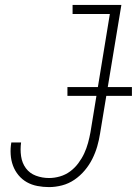

<svg xmlns="http://www.w3.org/2000/svg" viewBox="-20 -755 558 783"><path d="M180 8Q156 8 132.5 3.5Q109 -1 89.5 -12Q70 -23 55.5 -40.5Q41 -58 33 -79.5Q25 -101 23.5 -125.5Q22 -150 26 -173Q26 -174 26 -174Q26 -174 26 -174H66Q66 -174 66 -174Q66 -174 66 -174Q62 -146 66 -118Q70 -90 85.5 -69Q101 -48 126.5 -38.5Q152 -29 180 -29Q202 -29 224.5 -35.5Q247 -42 266 -56Q285 -70 299.5 -89.5Q314 -109 323.5 -129.5Q333 -150 339 -172Q345 -194 349 -216L428 -698H276V-735H475L388 -210Q384 -184 376.5 -158Q369 -132 356.5 -107Q344 -82 325.5 -60Q307 -38 283.5 -22Q260 -6 233 1Q206 8 180 8ZM255 -364V-400H518V-364Z"/></svg>

Font: Iosevka Slab XLtObl
Style: Regular
Weight: 200
Italic angle: -9°
Monospace: yes
Designer: Belleve Invis
Foundry: Belleve Invis
Version: Version 11.1.1; ttfautohint (v1.8.3)